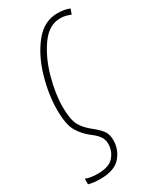

<svg xmlns="http://www.w3.org/2000/svg" viewBox="-203 -594 683 828"><g transform="rotate(-30 138.0 -180.0)"><path d="M40 176Q110 176 140.5 140.5Q171 105 171 59Q171 28 156.5 9.5Q142 -9 119 -27Q84 -54 68.5 -83Q53 -112 53 -175Q53 -238 74.5 -316.5Q96 -395 137 -453Q178 -511 234 -511Q251 -511 263.5 -507.5Q276 -504 286 -500L295 -525Q284 -530 269 -533Q254 -536 235 -536Q168 -536 121 -477Q74 -418 50 -334Q26 -250 26 -175Q26 -102 46 -68Q66 -34 99 -9Q122 8 133 24Q144 40 144 62Q144 96 121 123.5Q98 151 41 151Q3 151 -19 141V169Q4 176 40 176Z"/></g></svg>

Font: Noto Sans Display Condensed Thin
Style: Italic
Weight: 250
Width: 3
Italic angle: -12°
Designer: Monotype Design Team
Foundry: Monotype Imaging Inc.
Version: Version 1.900